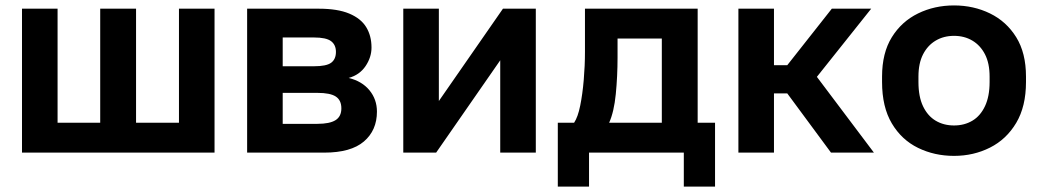

<svg xmlns="http://www.w3.org/2000/svg" viewBox="-20 -562 3833 707"><path d="M61 0V-530H192V-110H349V-530H481V-110H639V-530H770V0Z M890 0V-530H1154Q1223 -530 1266 -512Q1309 -494 1328.5 -462Q1348 -430 1348 -387Q1348 -351 1326 -318.5Q1304 -286 1264 -275Q1313 -263 1340.5 -229.5Q1368 -196 1368 -151Q1368 -82 1320 -41Q1272 0 1174 0ZM1021 -106H1149Q1194 -106 1215.5 -119.5Q1237 -133 1237 -163Q1237 -193 1216.5 -206.5Q1196 -220 1149 -220H1021ZM1021 -318H1136Q1182 -318 1199.5 -331Q1217 -344 1217 -371Q1217 -397 1199 -410.5Q1181 -424 1136 -424H1021Z M1465 0V-530H1596V-190L1832 -530H1953V0H1822V-340L1586 0Z M2034 125V-110H2094Q2108 -131 2116.5 -173Q2125 -215 2129.5 -267.5Q2134 -320 2134 -371V-530H2549V-110H2613V125H2498V0H2149V125ZM2223 -110H2417V-420H2254V-351Q2254 -281 2247.5 -215.5Q2241 -150 2223 -110Z M2699 0V-530H2830V-322H2879L3043 -530H3188L2988 -279L3198 0H3040L2879 -218H2830V0Z M3493 12Q3421 12 3360.5 -17.5Q3300 -47 3264 -107.5Q3228 -168 3228 -260V-280Q3228 -367 3264 -425Q3300 -483 3360.5 -512.5Q3421 -542 3493 -542Q3565 -542 3625.5 -512.5Q3686 -483 3722 -425Q3758 -367 3758 -280V-260Q3758 -170 3722 -109.5Q3686 -49 3625.5 -18.5Q3565 12 3493 12ZM3493 -100Q3531 -100 3560.5 -117.5Q3590 -135 3607 -171Q3624 -207 3624 -260V-280Q3624 -329 3607 -362Q3590 -395 3560.5 -412.5Q3531 -430 3493 -430Q3455 -430 3425.5 -412.5Q3396 -395 3379 -362Q3362 -329 3362 -280V-260Q3362 -206 3379 -170.5Q3396 -135 3425.5 -117.5Q3455 -100 3493 -100Z"/></svg>

Font: Golos Text SemiBold
Style: Regular
Weight: 600
Designer: A.Korolkova, Vitaly Kuzmin
Foundry: ParaType Ltd
Version: Version 2.004